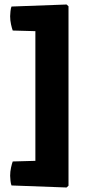

<svg xmlns="http://www.w3.org/2000/svg" viewBox="-20 -702 422 852"><path d="M284 -674V122L137 83.5V-621.5ZM275.5 130 31 121Q28 113.5 26.5 100Q25 86.5 25 78Q25 59.5 29 41.5Q33 23.5 36.5 14.5L272 8L284 122ZM31 -673 275.5 -682 284 -674 272 -560 36.5 -566.5Q33 -575.5 29 -593.5Q25 -611.5 25 -630Q25 -638.5 26.5 -652.2Q28 -666 31 -673Z"/></svg>

Font: Signika SC
Style: Regular
Weight: 300
Designer: Anna Giedryś
Foundry: Anna Giedryś
Version: Version 2.000